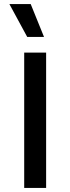

<svg xmlns="http://www.w3.org/2000/svg" viewBox="-20 -917 343 937"><path d="M129.9 -897 194.8 -736.8H112.8L25.9 -897ZM205.1 -660.2V0H98.1V-660.2Z"/></svg>

Font: Work Sans Medium
Style: Regular
Weight: 500
Designer: Wei Huang
Foundry: Wei Huang
Version: Version 2.012